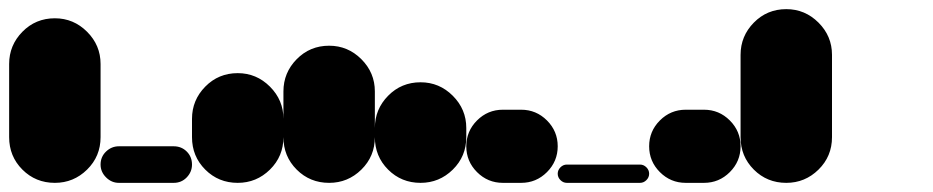

<svg xmlns="http://www.w3.org/2000/svg" viewBox="-20 -400 2040 420"><path d="M0 -100H200V-260H0ZM100 -200Q58 -200 29 -170.5Q0 -141 0 -100Q0 -58 29 -29Q58 0 100 0Q141 0 170.5 -29Q200 -58 200 -100Q200 -141 170.5 -170.5Q141 -200 100 -200ZM100 -360Q58 -360 29 -330.5Q0 -301 0 -260Q0 -218 29 -189Q58 -160 100 -160Q141 -160 170.5 -189Q200 -218 200 -260Q200 -301 170.5 -330.5Q141 -360 100 -360Z M240 -80Q224 -80 212 -68.5Q200 -57 200 -40Q200 -24 212 -12Q224 0 240 0H360Q377 0 388.5 -12Q400 -24 400 -40Q400 -57 388.5 -68.5Q377 -80 360 -80Z M400 -100H600V-140H400ZM500 -200Q458 -200 429 -170.5Q400 -141 400 -100Q400 -58 429 -29Q458 0 500 0Q541 0 570.5 -29Q600 -58 600 -100Q600 -141 570.5 -170.5Q541 -200 500 -200ZM500 -240Q458 -240 429 -210.5Q400 -181 400 -140Q400 -98 429 -69Q458 -40 500 -40Q541 -40 570.5 -69Q600 -98 600 -140Q600 -181 570.5 -210.5Q541 -240 500 -240Z M600 -100H800V-200H600ZM700 -200Q658 -200 629 -170.5Q600 -141 600 -100Q600 -58 629 -29Q658 0 700 0Q741 0 770.5 -29Q800 -58 800 -100Q800 -141 770.5 -170.5Q741 -200 700 -200ZM700 -300Q658 -300 629 -270.5Q600 -241 600 -200Q600 -158 629 -129Q658 -100 700 -100Q741 -100 770.5 -129Q800 -158 800 -200Q800 -241 770.5 -270.5Q741 -300 700 -300Z M800 -100H1000V-120H800ZM900 -200Q858 -200 829 -170.5Q800 -141 800 -100Q800 -58 829 -29Q858 0 900 0Q941 0 970.5 -29Q1000 -58 1000 -100Q1000 -141 970.5 -170.5Q941 -200 900 -200ZM900 -220Q858 -220 829 -190.5Q800 -161 800 -120Q800 -78 829 -49Q858 -20 900 -20Q941 -20 970.5 -49Q1000 -78 1000 -120Q1000 -161 970.5 -190.5Q941 -220 900 -220Z M1080 -160Q1047 -160 1023.5 -136.5Q1000 -113 1000 -80Q1000 -47 1023.5 -23.5Q1047 0 1080 0H1120Q1153 0 1176.5 -23.5Q1200 -47 1200 -80Q1200 -113 1176.5 -136.5Q1153 -160 1120 -160Z M1220 -40Q1212 -40 1206 -34Q1200 -28 1200 -20Q1200 -12 1206 -6Q1212 0 1220 0H1380Q1388 0 1394 -6Q1400 -12 1400 -20Q1400 -28 1394 -34Q1388 -40 1380 -40Z M1480 -160Q1447 -160 1423.5 -136.5Q1400 -113 1400 -80Q1400 -47 1423.5 -23.5Q1447 0 1480 0H1520Q1553 0 1576.5 -23.5Q1600 -47 1600 -80Q1600 -113 1576.5 -136.5Q1553 -160 1520 -160Z M1600 -100H1800V-280H1600ZM1700 -200Q1658 -200 1629 -170.5Q1600 -141 1600 -100Q1600 -58 1629 -29Q1658 0 1700 0Q1741 0 1770.5 -29Q1800 -58 1800 -100Q1800 -141 1770.5 -170.5Q1741 -200 1700 -200ZM1700 -380Q1658 -380 1629 -350.5Q1600 -321 1600 -280Q1600 -238 1629 -209Q1658 -180 1700 -180Q1741 -180 1770.5 -209Q1800 -238 1800 -280Q1800 -321 1770.5 -350.5Q1741 -380 1700 -380Z M1800 0Q1800 0 1800 0Q1800 0 1800 0Q1800 0 1800 0Q1800 0 1800 0H2000Q2000 0 2000 0Q2000 0 2000 0Q2000 0 2000 0Q2000 0 2000 0Z"/></svg>

Font: Wavefont Black
Style: Regular
Weight: 900
Version: Version 3.004;gftools[0.9.33]